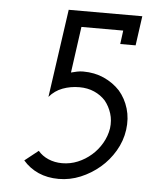

<svg xmlns="http://www.w3.org/2000/svg" viewBox="-49 -694 642 746"><g transform="rotate(5 271.5 -321.0)"><path d="M476 -650H189L140 -306Q161 -331 191.5 -342.5Q222 -354 257 -354Q289 -354 315 -342.5Q341 -331 359 -311Q376 -290 384.5 -263Q393 -236 389 -205Q384 -174 368 -146.5Q352 -119 329 -99Q305 -78 276 -66Q247 -54 215 -54Q186 -54 161.5 -64.5Q137 -75 121 -94L68 -52Q93 -23 128 -7.5Q163 8 207 8Q251 8 292 -9Q333 -26 367 -55Q400 -83 423 -122Q446 -161 452 -205Q458 -249 446.5 -287.5Q435 -326 410 -355Q384 -383 347.5 -399.5Q311 -416 266 -416Q254 -416 242 -413.5Q230 -411 219 -408L244 -588H407L400 -535H460Z"/></g></svg>

Font: Josefin Slab Thin SemiBold
Style: Italic
Weight: 600
Italic angle: -12°
Version: Version 2.000